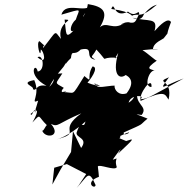

<svg xmlns="http://www.w3.org/2000/svg" viewBox="-20 -922 921 942"><path d="M584 -560C621 -546 643 -518 601 -464C563 -451 540 -481 542 -502C508 -502 447 -483 454 -509C447 -498 425 -527 472 -499C404 -509 383 -538 399 -505C424 -530 468 -593 434 -596C401 -543 440 -510 394 -549C325 -440 355 -471 283 -470C344 -482 254 -450 293 -491C244 -519 253 -508 286 -562C218 -561 270 -541 222 -496C259 -568 294 -586 302 -614C303 -597 290 -601 328 -637C333 -683 342 -644 376 -679C449 -695 389 -638 448 -629C418 -649 432 -639 453 -679C521 -606 461 -644 546 -639C562 -661 515 -643 577 -633C592 -688 515 -594 560 -662C526 -545 574 -521 612 -569L572 -591ZM356 0C411 -58 414 -94 449 -14C446 10 392 -27 464 -54C468 -45 460 -102 460 -105C466 -119 544 -82 553 -102C536 -153 578 -149 520 -135C521 -89 556 -148 521 -120C540 -152 596 -225 559 -168C646 -249 638 -243 599 -230C542 -255 575 -235 570 -255C660 -299 582 -242 587 -272C699 -322 657 -302 704 -340C648 -364 632 -363 675 -358C711 -404 631 -408 658 -485C631 -441 642 -439 611 -418C620 -461 699 -456 668 -435C706 -436 725 -453 881 -537C783 -503 751 -464 809 -543C736 -512 831 -538 807 -433C789 -458 794 -484 670 -427C657 -458 729 -555 723 -495C681 -495 715 -590 743 -574C718 -585 686 -580 750 -625C746 -621 706 -660 679 -676C744 -683 784 -683 730 -679C732 -700 743 -712 783 -734C817 -780 786 -725 819 -814C804 -837 768 -803 738 -769C757 -839 710 -814 630 -835C693 -802 694 -896 671 -831C671 -831 704 -887 750 -899C669 -831 670 -857 631 -847C624 -835 639 -864 526 -878C544 -924 533 -827 608 -865C646 -833 661 -879 663 -855C644 -812 642 -809 619 -811C592 -822 549 -785 592 -810C534 -769 504 -820 470 -788C514 -863 490 -889 411 -902C401 -833 353 -808 430 -899C400 -852 302 -919 281 -850C392 -882 369 -880 352 -826C324 -802 319 -758 341 -772C298 -727 306 -760 297 -826C353 -825 258 -815 279 -731C244 -774 263 -775 191 -686C193 -720 224 -671 174 -720C155 -717 180 -623 180 -679C195 -673 214 -598 164 -641C192 -660 203 -575 165 -571C154 -623 110 -553 208 -501C152 -511 162 -471 141 -485C152 -498 73 -515 148 -529C181 -455 124 -409 167 -428C154 -380 153 -392 155 -368C148 -407 138 -342 130 -363C195 -417 139 -321 139 -321C183 -368 163 -352 211 -307C207 -315 188 -261 185 -288C194 -238 287 -249 230 -314C267 -297 259 -315 379 -366C255 -276 391 -273 257 -238C329 -256 426 -349 400 -328C389 -280 381 -346 356 -272C350 -245 415 -246 378 -196L338 -278L327 -159L329 -177L277 -90L237 -17L246 -99L308 -117L403 -68L367 -14Z"/></svg>

Font: Hussar Lance
Style: ExBdObl
Weight: 700
Foundry: Cannot Into Space Fonts, PlusOne Fonts
Version: Version 2.270